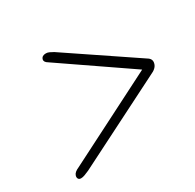

<svg xmlns="http://www.w3.org/2000/svg" viewBox="-107 -682 691 679"><g transform="rotate(-30 239.0 -342.5)"><path d="M135 -552.5Q138.5 -565 155 -565Q161.5 -565 168.2 -562Q175 -559 183.5 -554L456.5 -370Q474.5 -359.5 469 -341.5Q464.5 -324.5 439.5 -314L77 -131Q65.5 -126 57.5 -123Q49.5 -120 42.5 -120Q34.5 -120 31.5 -125.5Q28.5 -131 31 -138.5Q34.5 -150 54.5 -158.5L421.5 -345L146.5 -533.5Q132 -542 135 -552.5Z"/></g></svg>

Font: Fraunces 72pt S000 SemiBold
Style: Italic
Weight: 600
Italic angle: -16°
Version: Version 1.000; ttfautohint (v1.8.3)